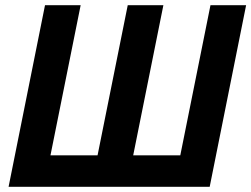

<svg xmlns="http://www.w3.org/2000/svg" viewBox="-20 -718 966 738"><path d="M13 0 153 -698H290L174 -121H355L471 -698H608L492 -121H673L789 -698H926L786 0Z"/></svg>

Font: IBM Plex Sans Condensed
Style: Bold Italic
Weight: 700
Width: 3
Italic angle: -11.31°
Designer: Mike Abbink, Paul van der Laan, Pieter van Rosmalen
Foundry: Bold Monday
Version: Version 3.201